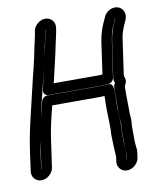

<svg xmlns="http://www.w3.org/2000/svg" viewBox="-88 -749 737 900"><g transform="rotate(-10 280.0 -299.5)"><path d="M48 10 60 -78C62 -94 66 -109 68 -123L49 10ZM182 -633 181 -626C178 -606 170 -581 166 -557C162 -536 123 -372 120 -353C118 -338 130 -328 141 -328H385H387L427 -330C441 -331 452 -343 454 -355L479 -527C485 -567 491 -580 501 -602L512 -628C513 -628 513 -627 513 -627C513 -626 513 -626 512 -625C500 -598 486 -567 480 -527L456 -361C454 -346 453 -337 460 -330C455 -325 453 -320 452 -314V-309C450 -299 451 -288 451 -277C452 -240 450 -203 452 -167L454 -143C455 -127 451 -110 452 -93C453 -73 451 -30 454 -10C455 0 456 7 455 11L452 33C451 33 451 34 451 34L454 11C455 1 455 -5 453 -18C452 -28 451 -41 451 -56C451 -81 450 -97 452 -119C453 -131 453 -150 451 -184C448 -239 451 -238 450 -278C450 -302 453 -330 427 -329L385 -327H136C123 -327 111 -316 108 -305C101 -279 95 -253 89 -230C111 -335 145 -450 165 -558C170 -583 177 -606 180 -626L181 -633ZM189 -683C162 -683 135 -660 131 -633L130 -626C128 -609 120 -582 116 -560C104 -494 86 -431 71 -365C49 -267 25 -185 10 -78L-2 10C-6 37 14 60 41 60C68 60 95 37 99 10L118 -123C126 -178 136 -218 151 -277H378H379L400 -278C400 -267 400 -254 399 -242C398 -232 402 -127 401 -117C398 -92 401 -77 401 -50C401 -28 404 -5 404 12L401 34C397 61 417 84 444 84C471 84 498 61 502 34L505 11C507 0 506 -11 504 -24C501 -41 503 -85 502 -103C501 -120 505 -136 504 -153L502 -177V-202C502 -236 500 -271 502 -307C506 -313 510 -323 511 -331C512 -340 505 -354 506 -359L530 -527C536 -566 547 -585 558 -610C572 -642 557 -669 534 -676C505 -685 475 -665 466 -641L455 -617C444 -592 435 -567 429 -527L408 -379L392 -378H176C186 -422 211 -525 216 -554C221 -580 228 -604 231 -626L232 -633C236 -660 216 -683 189 -683Z"/></g></svg>

Font: AppleStorm
Style: CBoIta
Weight: 400
Foundry: Cannot Into Space Fonts
Version: Version 1.01